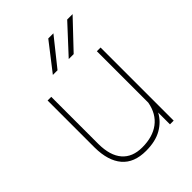

<svg xmlns="http://www.w3.org/2000/svg" viewBox="-217 -860 981 981"><g transform="rotate(-45 273.5 -370.0)"><path d="M464.8 0C464.8 0 464.8 -528.3 464.8 -528.3C464.8 -528.3 438 -528.3 438 -528.3C438 -528.3 438 -156.7 438 -156.7C438 -156.7 438 -156.7 438 -156.7C429.7 -110.8 409.7 -76.2 377.9 -52.2C346.2 -28.3 305.2 -16.6 254.9 -16.6C254.9 -16.6 254.9 -16.6 254.9 -16.6C207.5 -16.6 171.4 -31.2 146.5 -60.1C121.6 -88.9 108.9 -130.9 108.4 -187C108.4 -187 108.4 -528.3 108.4 -528.3C108.4 -528.3 82 -528.3 82 -528.3C82 -528.3 82 -188 82 -188C82 -188 82 -188 82 -188C82.5 -123.5 97.7 -74.7 126.5 -41C155.3 -7.3 198.2 9.8 255.9 9.8C255.9 9.8 255.9 9.8 255.9 9.8C301.8 9.8 339.8 1 369.6 -16.1C399.4 -33.2 422.4 -56.2 438 -85.4C438 -85.4 438 0 438 0C438 0 464.8 0 464.8 0ZM308.1 -601.6C308.1 -601.6 343.8 -601.6 343.8 -601.6C343.8 -601.6 484.4 -750 484.4 -750C484.4 -750 445.3 -750 445.3 -750C445.3 -750 308.1 -601.6 308.1 -601.6ZM193.4 -601.6C193.4 -601.6 227.1 -601.6 227.1 -601.6C227.1 -601.6 345.7 -750 345.7 -750C345.7 -750 308.6 -750 308.6 -750C308.6 -750 193.4 -601.6 193.4 -601.6Z"/></g></svg>

Font: WOX
Style: Regular
Weight: 500
Designer: Google
Foundry: ""
Version: ""